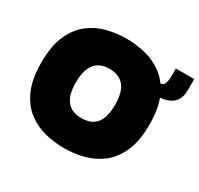

<svg xmlns="http://www.w3.org/2000/svg" viewBox="-153 -908 1151 1108"><g transform="rotate(30 423.0 -354.0)"><path d="M394 10Q330 10 266.5 -5.5Q203 -21 150.5 -61Q98 -101 66 -172Q34 -243 34 -354Q34 -465 66 -536Q98 -607 150.5 -647Q203 -687 266.5 -702.5Q330 -718 394 -718Q458 -718 521.5 -702Q585 -686 637.5 -646Q690 -606 722 -535Q754 -464 754 -354Q754 -244 722 -173Q690 -102 637.5 -62Q585 -22 521.5 -6Q458 10 394 10ZM394 -190Q459 -190 492 -229.5Q525 -269 525 -354Q525 -438 492 -478Q459 -518 394 -518Q264 -518 264 -354Q264 -270 296.5 -230Q329 -190 394 -190ZM718 -519Q687 -519 670.5 -527Q654 -535 654 -535V-589H675Q706 -589 715 -608.5Q724 -628 724 -662V-711H846V-637Q846 -592 827.5 -566.5Q809 -541 779.5 -530Q750 -519 718 -519Z"/></g></svg>

Font: Rowdies
Style: Bold
Weight: 700
Designer: Jaikishan Patel
Version: Version 1.000; ttfautohint (v1.8.3)